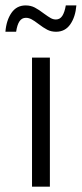

<svg xmlns="http://www.w3.org/2000/svg" viewBox="-34 -699 306 719"><path d="M152.8 -483.4V0H85.9V-483.4ZM130.9 -647.9Q147 -636.2 156.2 -631.1Q165.5 -626 175.3 -626Q190.4 -626 199.2 -639.4Q208 -652.8 212.4 -678.7H252Q248.5 -635.7 229.2 -607.9Q210 -580.1 175.8 -580.1Q157.7 -580.1 143.1 -587.6Q128.4 -595.2 109.9 -609.4Q94.7 -621.1 84.2 -626.7Q73.7 -632.3 63 -632.3Q47.9 -632.3 39.1 -619.4Q30.3 -606.4 26.4 -580.1H-13.7Q-10.3 -623 9 -650.9Q28.3 -678.7 62 -678.7Q81.1 -678.7 96.4 -670.7Q111.8 -662.6 130.9 -647.9Z"/></svg>

Font: Varta
Style: Light
Weight: 300
Designer: Joana Correia, Viktoriya Grabowska, Eben Sorkin
Foundry: Sorkin Type
Version: Version 1.002; ttfautohint (v1.3) -l 8 -r 24 -G 200 -x 12 -H